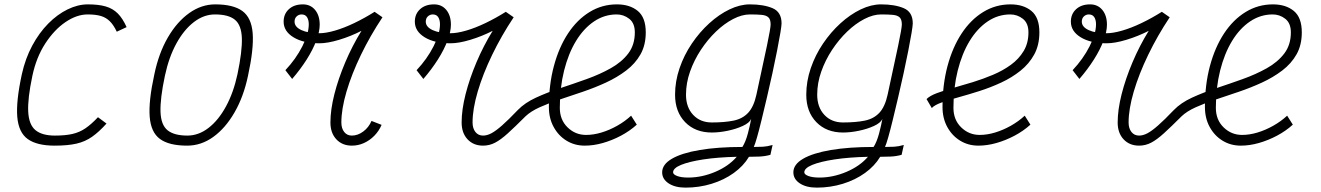

<svg xmlns="http://www.w3.org/2000/svg" viewBox="-20 -652 6040 878"><path d="M428 -116 467 -87Q433 -49 401 -26.5Q369 -4 329 5Q289 14 230 14Q149 14 107 -16Q65 -46 59 -117.5Q53 -189 80 -313Q96 -385 127.5 -443.5Q159 -502 200.5 -544Q242 -586 289 -609Q336 -632 382 -632Q431 -632 463.5 -622.5Q496 -613 518.5 -590.5Q541 -568 559 -528L514 -507Q500 -537 482.5 -554.5Q465 -572 441 -579Q417 -586 381 -586Q331 -586 279.5 -551Q228 -516 187 -453Q146 -390 128 -305Q106 -201 109 -141.5Q112 -82 142 -57Q172 -32 231 -32Q279 -32 311.5 -39.5Q344 -47 371 -65.5Q398 -84 428 -116Z M836 14Q753 14 711.5 -16.5Q670 -47 664.5 -118.5Q659 -190 686 -313Q706 -409 747.5 -480.5Q789 -552 845 -592Q901 -632 964 -632Q1047 -632 1088.5 -601.5Q1130 -571 1135.5 -500Q1141 -429 1114 -305Q1094 -210 1052.5 -138Q1011 -66 955.5 -26Q900 14 836 14ZM837 -32Q888 -32 933.5 -67Q979 -102 1013.5 -165.5Q1048 -229 1066 -313Q1088 -418 1086 -477.5Q1084 -537 1054.5 -561.5Q1025 -586 963 -586Q912 -586 866.5 -551Q821 -516 786.5 -453Q752 -390 734 -305Q712 -201 714 -141Q716 -81 746 -56.5Q776 -32 837 -32Z M1316 -291 1285 -331Q1333 -382 1362.5 -440Q1392 -498 1392 -541Q1392 -561 1384 -573.5Q1376 -586 1359 -586Q1346 -586 1336.5 -577Q1327 -568 1327 -553Q1327 -529 1358 -514.5Q1389 -500 1440 -500Q1470 -500 1511.5 -512Q1553 -524 1600 -546.5Q1647 -569 1693 -598L1729 -573Q1673 -489 1630.5 -401Q1588 -313 1564.5 -233Q1541 -153 1541 -92Q1541 -65 1554 -48.5Q1567 -32 1589 -32Q1616 -32 1641 -50.5Q1666 -69 1679 -99L1725 -81Q1713 -53 1692 -31.5Q1671 -10 1644.5 2Q1618 14 1589 14Q1545 14 1518 -15Q1491 -44 1491 -92Q1491 -150 1509 -221Q1527 -292 1559 -367.5Q1591 -443 1633 -511Q1584 -486 1531 -470Q1478 -454 1440 -454Q1367 -454 1322 -481.5Q1277 -509 1277 -553Q1277 -588 1301 -610Q1325 -632 1365 -632Q1400 -632 1421 -606.5Q1442 -581 1442 -539Q1442 -508 1426.5 -466.5Q1411 -425 1382.5 -380Q1354 -335 1316 -291Z M2348 -149Q2380 -182 2431 -205.5Q2482 -229 2542.5 -249Q2603 -269 2663 -290.5Q2723 -312 2773 -340Q2823 -368 2853 -407.5Q2883 -447 2883 -504Q2883 -546 2857.5 -566Q2832 -586 2800 -586Q2744 -586 2696.5 -554Q2649 -522 2614 -464.5Q2579 -407 2559.5 -329Q2540 -251 2540 -159Q2540 -104 2575.5 -69.5Q2611 -35 2660 -35Q2694 -35 2730.5 -46Q2767 -57 2802.5 -77Q2838 -97 2866 -123L2892 -82Q2860 -53 2819.5 -31.5Q2779 -10 2736.5 2Q2694 14 2654 14Q2608 14 2571 -8.5Q2534 -31 2512 -71Q2490 -111 2490 -163Q2490 -265 2513 -350.5Q2536 -436 2577.5 -499Q2619 -562 2676 -597Q2733 -632 2801 -632Q2860 -632 2896.5 -602Q2933 -572 2933 -504Q2933 -446 2909 -403.5Q2885 -361 2843.5 -329.5Q2802 -298 2751 -274.5Q2700 -251 2645.5 -232.5Q2591 -214 2540 -197Q2489 -180 2448 -161.5Q2407 -143 2383 -120Q2335 -72 2302.5 -42.5Q2270 -13 2244 0.5Q2218 14 2189 14Q2145 14 2118 -15Q2091 -44 2091 -92Q2091 -150 2109 -221Q2127 -292 2159 -367.5Q2191 -443 2233 -511Q2184 -486 2131 -470Q2078 -454 2040 -454Q1967 -454 1922 -481.5Q1877 -509 1877 -553Q1877 -588 1901 -610Q1925 -632 1965 -632Q2000 -632 2021 -606.5Q2042 -581 2042 -539Q2042 -508 2026.5 -466.5Q2011 -425 1982.5 -380Q1954 -335 1916 -291L1885 -331Q1933 -382 1962.5 -440Q1992 -498 1992 -541Q1992 -561 1984 -573.5Q1976 -586 1959 -586Q1946 -586 1936.5 -577Q1927 -568 1927 -553Q1927 -529 1958 -514.5Q1989 -500 2040 -500Q2070 -500 2111.5 -512Q2153 -524 2200 -546.5Q2247 -569 2293 -598L2329 -573Q2273 -489 2230.5 -401Q2188 -313 2164.5 -233Q2141 -153 2141 -92Q2141 -65 2154 -48.5Q2167 -32 2189 -32Q2207 -32 2227 -42.5Q2247 -53 2276 -78.5Q2305 -104 2348 -149Z M3115 206Q3067 206 3037.5 186.5Q3008 167 3008 136Q3008 100 3052.5 74Q3097 48 3179.5 34Q3262 20 3375 20Q3390 -4 3400 -42Q3410 -80 3415 -108Q3407 -90 3376.5 -76Q3346 -62 3307.5 -54Q3269 -46 3235 -46Q3159 -46 3113 -93.5Q3067 -141 3067 -219Q3067 -280 3087.5 -340Q3108 -400 3143.5 -452.5Q3179 -505 3223.5 -545.5Q3268 -586 3316 -609Q3364 -632 3409 -632Q3472 -632 3513 -614.5Q3554 -597 3554 -545Q3554 -535 3548.5 -501.5Q3543 -468 3533.5 -420Q3524 -372 3512 -316.5Q3500 -261 3487 -206Q3474 -151 3462.5 -103.5Q3451 -56 3441.5 -23Q3432 10 3427 20Q3449 20 3468.5 19Q3488 18 3513 11L3503 56Q3478 63 3451.5 64Q3425 65 3405 65Q3380 107 3335.5 139Q3291 171 3234 188.5Q3177 206 3115 206ZM3127 160Q3189 160 3250.5 134Q3312 108 3349 65Q3262 67 3196.5 77Q3131 87 3094.5 102Q3058 117 3058 136Q3058 146 3077 153Q3096 160 3127 160ZM3235 -92Q3294 -92 3335 -100.5Q3376 -109 3401.5 -136.5Q3427 -164 3439 -219Q3471 -365 3487.5 -444.5Q3504 -524 3504 -540Q3504 -563 3494 -572.5Q3484 -582 3463.5 -584Q3443 -586 3409 -586Q3373 -586 3332.5 -565Q3292 -544 3254 -507.5Q3216 -471 3185 -424Q3154 -377 3135.5 -324.5Q3117 -272 3117 -219Q3117 -162 3149.5 -127Q3182 -92 3235 -92Z M3715 206Q3667 206 3637.5 186.5Q3608 167 3608 136Q3608 100 3652.5 74Q3697 48 3779.5 34Q3862 20 3975 20Q3990 -4 4000 -42Q4010 -80 4015 -108Q4007 -90 3976.5 -76Q3946 -62 3907.5 -54Q3869 -46 3835 -46Q3759 -46 3713 -93.5Q3667 -141 3667 -219Q3667 -280 3687.5 -340Q3708 -400 3743.5 -452.5Q3779 -505 3823.5 -545.5Q3868 -586 3916 -609Q3964 -632 4009 -632Q4072 -632 4113 -614.5Q4154 -597 4154 -545Q4154 -535 4148.5 -501.5Q4143 -468 4133.5 -420Q4124 -372 4112 -316.5Q4100 -261 4087 -206Q4074 -151 4062.5 -103.5Q4051 -56 4041.5 -23Q4032 10 4027 20Q4049 20 4068.5 19Q4088 18 4113 11L4103 56Q4078 63 4051.5 64Q4025 65 4005 65Q3980 107 3935.5 139Q3891 171 3834 188.5Q3777 206 3715 206ZM3727 160Q3789 160 3850.5 134Q3912 108 3949 65Q3862 67 3796.5 77Q3731 87 3694.5 102Q3658 117 3658 136Q3658 146 3677 153Q3696 160 3727 160ZM3835 -92Q3894 -92 3935 -100.5Q3976 -109 4001.5 -136.5Q4027 -164 4039 -219Q4071 -365 4087.5 -444.5Q4104 -524 4104 -540Q4104 -563 4094 -572.5Q4084 -582 4063.5 -584Q4043 -586 4009 -586Q3973 -586 3932.5 -565Q3892 -544 3854 -507.5Q3816 -471 3785 -424Q3754 -377 3735.5 -324.5Q3717 -272 3717 -219Q3717 -162 3749.5 -127Q3782 -92 3835 -92Z M4666 -123 4692 -82Q4660 -53 4619.5 -31.5Q4579 -10 4536.5 2Q4494 14 4454 14Q4408 14 4371 -8.5Q4334 -31 4312 -71Q4290 -111 4290 -163Q4290 -265 4313 -350.5Q4336 -436 4377.5 -499Q4419 -562 4476 -597Q4533 -632 4601 -632Q4660 -632 4696.5 -602Q4733 -572 4733 -504Q4733 -446 4709.5 -403Q4686 -360 4646.5 -328.5Q4607 -297 4558.5 -274.5Q4510 -252 4460 -236Q4410 -220 4364.5 -207.5Q4319 -195 4286.5 -183.5Q4254 -172 4241 -158L4217 -199Q4232 -214 4264 -226Q4296 -238 4339 -250Q4382 -262 4429 -276.5Q4476 -291 4521 -310Q4566 -329 4602.5 -355.5Q4639 -382 4661 -418.5Q4683 -455 4683 -504Q4683 -546 4657.5 -566Q4632 -586 4600 -586Q4544 -586 4496.5 -554Q4449 -522 4414 -464.5Q4379 -407 4359.5 -329Q4340 -251 4340 -159Q4340 -104 4375.5 -69.5Q4411 -35 4460 -35Q4494 -35 4530.5 -46Q4567 -57 4602.5 -77Q4638 -97 4666 -123Z M5348 -149Q5380 -182 5431 -205.5Q5482 -229 5542.5 -249Q5603 -269 5663 -290.5Q5723 -312 5773 -340Q5823 -368 5853 -407.5Q5883 -447 5883 -504Q5883 -546 5857.5 -566Q5832 -586 5800 -586Q5744 -586 5696.5 -554Q5649 -522 5614 -464.5Q5579 -407 5559.5 -329Q5540 -251 5540 -159Q5540 -104 5575.5 -69.5Q5611 -35 5660 -35Q5694 -35 5730.5 -46Q5767 -57 5802.5 -77Q5838 -97 5866 -123L5892 -82Q5860 -53 5819.5 -31.5Q5779 -10 5736.5 2Q5694 14 5654 14Q5608 14 5571 -8.5Q5534 -31 5512 -71Q5490 -111 5490 -163Q5490 -265 5513 -350.5Q5536 -436 5577.5 -499Q5619 -562 5676 -597Q5733 -632 5801 -632Q5860 -632 5896.5 -602Q5933 -572 5933 -504Q5933 -446 5909 -403.5Q5885 -361 5843.5 -329.5Q5802 -298 5751 -274.5Q5700 -251 5645.5 -232.5Q5591 -214 5540 -197Q5489 -180 5448 -161.5Q5407 -143 5383 -120Q5335 -72 5302.5 -42.5Q5270 -13 5244 0.5Q5218 14 5189 14Q5145 14 5118 -15Q5091 -44 5091 -92Q5091 -150 5109 -221Q5127 -292 5159 -367.5Q5191 -443 5233 -511Q5184 -486 5131 -470Q5078 -454 5040 -454Q4967 -454 4922 -481.5Q4877 -509 4877 -553Q4877 -588 4901 -610Q4925 -632 4965 -632Q5000 -632 5021 -606.5Q5042 -581 5042 -539Q5042 -508 5026.5 -466.5Q5011 -425 4982.5 -380Q4954 -335 4916 -291L4885 -331Q4933 -382 4962.5 -440Q4992 -498 4992 -541Q4992 -561 4984 -573.5Q4976 -586 4959 -586Q4946 -586 4936.5 -577Q4927 -568 4927 -553Q4927 -529 4958 -514.5Q4989 -500 5040 -500Q5070 -500 5111.5 -512Q5153 -524 5200 -546.5Q5247 -569 5293 -598L5329 -573Q5273 -489 5230.5 -401Q5188 -313 5164.5 -233Q5141 -153 5141 -92Q5141 -65 5154 -48.5Q5167 -32 5189 -32Q5207 -32 5227 -42.5Q5247 -53 5276 -78.5Q5305 -104 5348 -149Z"/></svg>

Font: Victor Mono Thin
Style: Italic
Weight: 100
Italic angle: -12°
Monospace: yes
Designer: Rune Bjørnerås
Version: Version 1.561;gftools[0.9.30]